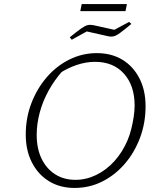

<svg xmlns="http://www.w3.org/2000/svg" viewBox="-20 -919 787 947"><path d="M348 8Q276 8 222 -25Q168 -58 137.5 -117.5Q107 -177 107 -255Q107 -338 135 -410.5Q163 -483 211 -538.5Q259 -594 322.5 -625.5Q386 -657 457 -657Q530 -657 583.5 -624.5Q637 -592 667.5 -533Q698 -474 698 -395Q698 -312 670.5 -239Q643 -166 595 -110.5Q547 -55 484 -23.5Q421 8 348 8ZM352 -32Q405 -32 454.5 -56Q504 -80 544 -124Q584 -168 609 -227Q620 -253 627.5 -283Q635 -313 639.5 -343Q644 -373 644 -398Q644 -497 591.5 -555.5Q539 -614 449 -614Q404 -614 358 -598.5Q312 -583 270 -555L290 -571Q249 -525 220 -472.5Q191 -420 176 -364Q161 -308 161 -254Q161 -187 184.5 -137.5Q208 -88 251 -60Q294 -32 352 -32ZM334 -723 324 -735Q360 -764 379.5 -778Q399 -792 412 -795Q425 -798 440 -795L544 -772L617 -811L628 -801Q592 -771 572 -756.5Q552 -742 539 -739.5Q526 -737 510 -741L408 -764ZM376 -864 383 -899H606L599 -864Z"/></svg>

Font: Piazzolla Thin Thin
Style: Italic
Weight: 250
Italic angle: -11.3°
Version: Version 2.005